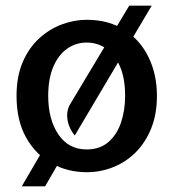

<svg xmlns="http://www.w3.org/2000/svg" viewBox="-20 -598 618 679"><path d="M286.5 11Q219 11 162.5 -20.2Q106 -51.5 72.2 -111.8Q38.5 -172 38.5 -259Q38.5 -328 60.5 -378.8Q82.5 -429.5 118.8 -462.5Q155 -495.5 199 -511.8Q243 -528 286.5 -528Q364 -528 419.8 -492.5Q475.5 -457 505.2 -396Q535 -335 535 -259Q535 -194.5 514.8 -144.2Q494.5 -94 459.8 -59.2Q425 -24.5 380.2 -6.8Q335.5 11 286.5 11ZM286.5 -69.5Q332.5 -69.5 362.8 -95.2Q393 -121 407.8 -164.2Q422.5 -207.5 422.5 -259Q422.5 -320.5 404.5 -362.5Q386.5 -404.5 355.8 -426Q325 -447.5 286.5 -447.5Q248.5 -447.5 217.8 -426Q187 -404.5 168.8 -362.5Q150.5 -320.5 150.5 -259Q150.5 -175.5 186.5 -122.5Q222.5 -69.5 286.5 -69.5ZM244.5 -119Q233 -132 225.5 -150.2Q218 -168.5 217.5 -188.2Q217 -208 226 -226L437 -578H516.5ZM57 61 130.5 -65 191 -28 139.5 61Z"/></svg>

Font: Expletus Sans Medium
Style: Regular
Weight: 500
Version: Version 7.500